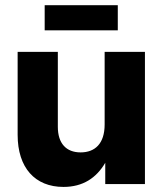

<svg xmlns="http://www.w3.org/2000/svg" viewBox="-20 -718 634 749"><path d="M227.5 11.2C303.7 11.2 356 -23.9 390.6 -83V0H545.4V-515.6H388.2V-232.4C388.2 -157.7 350.6 -123.5 294.4 -123.5C238.3 -123.5 205.6 -158.7 205.6 -223.1V-515.6H48.8V-191.9C48.8 -63.5 116.7 11.2 227.5 11.2ZM439.5 -697.8H154.3V-599.6H439.5Z"/></svg>

Font: Raveo Display
Style: Bold
Weight: 700
Designer: Jakub Foglar, Rasmus Andersson (Inter)
Foundry: Jakubfoglar.com
Version: Version 1.100;Glyphs 3.2.3 (3260)